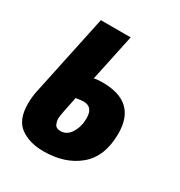

<svg xmlns="http://www.w3.org/2000/svg" viewBox="-138 -646 707 753"><g transform="rotate(30 215.5 -269.0)"><path d="M385 -197Q385 -340 232 -340Q204 -340 193 -336L238 -548H103L28 -194Q22 -169 20.5 -152Q19 -135 19 -122Q19 -49 60 -19.5Q101 10 164 10Q262 10 323.5 -41.5Q385 -93 385 -197ZM151 -131Q151 -146 170 -234Q193 -238 204 -238Q247 -238 247 -187Q247 -149 229.5 -120.5Q212 -92 183 -92Q163 -92 157 -105Q151 -118 151 -131Z"/></g></svg>

Font: Noto Sans UI Condensed ExtraBold
Style: Italic
Weight: 800
Width: 3
Designer: Monotype Design Team
Foundry: Monotype Imaging Inc.
Version: 1.001